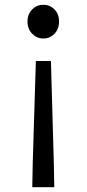

<svg xmlns="http://www.w3.org/2000/svg" viewBox="-20 -577 363 803"><path d="M115 206 117 101 130 -322H193L205 101L207 206ZM161 -416Q134 -416 114.5 -436Q95 -456 95 -487Q95 -518 114.5 -537.5Q134 -557 161 -557Q189 -557 208 -537.5Q227 -518 227 -487Q227 -456 208 -436Q189 -416 161 -416Z"/></svg>

Font: Noto Sans KR Thin
Style: Regular
Weight: 400
Version: Version 2.004-H2;hotconv 1.0.118;makeotfexe 2.5.65603